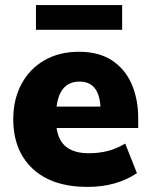

<svg xmlns="http://www.w3.org/2000/svg" viewBox="-20 -722 592 753"><path d="M323 11Q185 11 108.5 -60Q32 -131 32 -255Q32 -332 64 -392Q96 -452 154 -485.5Q212 -519 290 -519Q367 -519 418.5 -485.5Q470 -452 496 -393Q522 -334 522 -258V-220H202Q209 -169 241 -145Q273 -121 328 -121Q368 -121 403 -130Q438 -139 471 -159L517 -43Q437 11 323 11ZM292 -402Q214 -402 202 -304H374Q368 -402 292 -402ZM121 -605V-702H459V-605Z"/></svg>

Font: Mulish Black
Style: Regular
Weight: 900
Designer: Vernon Adams
Foundry: Vernon Adams
Version: Version 3.603; ttfautohint (v1.8.3)